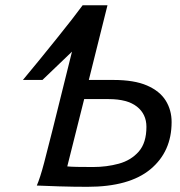

<svg xmlns="http://www.w3.org/2000/svg" viewBox="-20 -719 699 744"><path d="M184.1 -217.8 264.2 -540 276.4 -535.6 144.5 -409.2H68.8Q99.1 -445.3 132.8 -486.8Q166.5 -528.3 199 -568.6Q231.4 -608.9 258.1 -643.1Q284.7 -677.2 300.3 -698.7H396.5L324.2 -409.2H419.4Q500 -409.2 549.6 -387.7Q599.1 -366.2 622.1 -329.3Q645 -292.5 645 -246.1Q645 -131.3 563 -63.2Q481 4.9 318.8 4.9Q264.6 4.9 209.5 3.2Q154.3 1.5 122.6 0Q135.3 -28.8 150.9 -87.9Q166.5 -147 184.1 -217.8ZM306.2 -335 240.7 -74.2Q254.4 -72.8 278.8 -72.3Q303.2 -71.8 340.3 -71.8Q393.1 -71.8 440.4 -84.7Q487.8 -97.7 517.6 -131.6Q547.4 -165.5 547.4 -227.5Q547.4 -276.9 510.5 -305.9Q473.6 -335 401.4 -335Z"/></svg>

Font: Andika
Style: Italic
Weight: 400
Italic angle: -14°
Designer: Victor Gaultney, Annie Olsen, Julie Remington, Don Collingsworth, Eric Hays, Becca Hirsbrunner
Foundry: SIL International
Version: Version 6.101